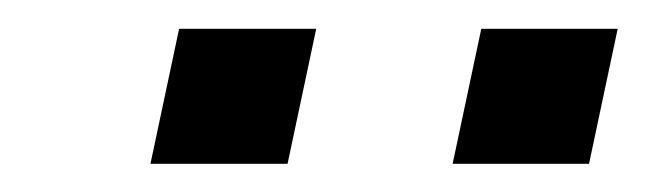

<svg xmlns="http://www.w3.org/2000/svg" viewBox="-20 -731 451 134"><path d="M391.1 -616.7H295.9L315.9 -710.9H411.1ZM180.7 -616.7H85L105 -710.9H200.7Z"/></svg>

Font: Ufes Sans
Style: Italic
Weight: 400
Designer: Ricardo Esteves & Filipe Motta
Foundry: ProDesignUfes - Ricardo Esteves, Filipe Motta
Version: Version 2.0